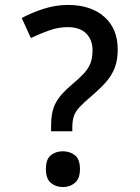

<svg xmlns="http://www.w3.org/2000/svg" viewBox="-20 -744 566 778"><path d="M187 -212V-236Q187 -290 205 -325.5Q223 -361 271 -401Q301 -426 319.5 -446Q338 -466 346.5 -487.5Q355 -509 355 -541Q355 -582 329.5 -608Q304 -634 254 -634Q216 -634 178.5 -620.5Q141 -607 105 -590L68 -671Q109 -693 157.5 -708.5Q206 -724 255 -724Q348 -724 402.5 -676Q457 -628 457 -543Q457 -501 445 -469.5Q433 -438 409.5 -411.5Q386 -385 351 -355Q319 -328 302 -309.5Q285 -291 279 -272.5Q273 -254 273 -227V-212ZM166 -59Q166 -99 186 -115Q206 -131 235 -131Q263 -131 283.5 -115Q304 -99 304 -59Q304 -20 283.5 -3Q263 14 235 14Q206 14 186 -3Q166 -20 166 -59Z"/></svg>

Font: Noto Sans Gurmukhi Medium
Style: Regular
Weight: 500
Designer: Jelle Bosma - Monotype Design Team
Foundry: Monotype Imaging Inc.
Version: Version 2.004; ttfautohint (v1.8.4.7-5d5b)